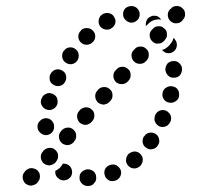

<svg xmlns="http://www.w3.org/2000/svg" viewBox="-20 -588 653 635"><path d="M291 18Q295 14 297 9Q299 4 298 -2Q298 -13 290 -21Q281 -28 270 -28H269Q264 -28 259 -25Q254 -23 250 -19Q246 -15 244 -10Q243 -5 243 1Q243 12 252 20Q260 28 272 27Q278 27 283 25Q288 22 291 18ZM64 19Q68 22 73 24Q79 26 84 26Q89 25 94 23Q99 21 103 17L105 14Q113 5 112 -6Q112 -17 103 -25Q99 -29 94 -30Q89 -32 83 -32Q78 -32 73 -29Q68 -27 64 -23L62 -20Q54 -12 55 0Q56 11 64 19ZM379 -26Q377 -31 373 -35Q369 -39 364 -42Q359 -44 354 -44Q348 -44 343 -42Q332 -38 327 -28Q323 -17 327 -7Q328 -2 332 2Q336 6 341 9Q346 11 351 11Q357 11 362 9H363Q373 5 378 -5Q383 -16 379 -26ZM196 8Q201 7 206 4Q210 1 214 -3Q220 -13 218 -24Q216 -35 207 -42H206Q202 -45 198 -46Q193 -47 188 -47Q186 -42 182 -38L180 -35Q173 -28 165 -24Q164 -24 163 -23Q162 -15 165 -8Q168 -1 175 3V4Q180 7 185 8Q190 9 196 8ZM452 -57Q453 -62 451 -68Q449 -73 446 -77Q438 -86 427 -87Q415 -87 407 -80H406Q402 -76 400 -71Q397 -66 397 -61Q396 -55 398 -50Q400 -45 403 -41Q411 -32 422 -31Q433 -30 442 -38H443Q447 -42 449 -47Q452 -52 452 -57ZM124 -48Q128 -45 133 -43Q139 -41 144 -41Q149 -42 154 -44Q159 -46 163 -50L165 -53Q173 -62 172 -73Q172 -84 163 -92Q155 -100 143 -99Q132 -98 124 -90L122 -87Q114 -79 115 -67Q116 -56 124 -48ZM495 -145Q485 -151 474 -149Q463 -147 457 -137H456Q450 -127 452 -116Q454 -105 464 -99Q473 -92 485 -95Q496 -97 502 -107Q509 -117 506 -128Q504 -139 495 -145ZM184 -115Q193 -108 204 -108Q215 -109 223 -117L225 -120Q233 -129 232 -140Q232 -151 223 -159Q215 -167 203 -166Q192 -165 184 -157L182 -154Q174 -146 175 -134Q176 -123 184 -115ZM131 -141Q143 -141 151 -149Q159 -157 159 -169Q159 -181 151 -189Q144 -197 132 -197Q121 -197 113 -189Q104 -181 104 -170V-169Q104 -158 112 -150Q120 -142 131 -141ZM529 -222Q524 -224 518 -224Q513 -224 508 -222Q503 -220 499 -216Q495 -212 493 -207V-206Q491 -201 491 -196Q490 -190 493 -185Q495 -180 499 -176Q502 -173 507 -170Q512 -168 518 -168Q523 -168 528 -170Q534 -172 537 -176Q541 -180 543 -185L544 -186Q548 -196 544 -207Q539 -217 529 -222ZM244 -182Q253 -175 264 -175Q275 -176 283 -185L285 -187Q293 -196 292 -207Q292 -219 283 -226Q275 -234 263 -233Q252 -232 244 -224L242 -221Q234 -213 235 -201Q236 -190 244 -182ZM136 -225Q147 -222 157 -228Q167 -234 170 -245V-246Q172 -257 167 -267Q161 -276 150 -279Q144 -281 139 -280Q134 -279 129 -276Q124 -273 121 -269Q118 -264 116 -259Q113 -247 119 -238Q125 -228 136 -225ZM304 -249Q308 -246 313 -244Q319 -242 324 -242Q329 -243 334 -245Q339 -248 343 -252L345 -254Q353 -263 352 -274Q352 -286 343 -293Q335 -301 323 -300Q312 -300 304 -291L302 -288Q294 -280 295 -268Q296 -257 304 -249ZM569 -290Q566 -295 562 -298Q557 -301 552 -302Q541 -305 531 -299Q521 -294 518 -283V-282Q515 -271 521 -261Q527 -251 538 -249Q549 -246 559 -252Q569 -257 572 -268V-269Q573 -274 572 -280Q572 -285 569 -290ZM145 -321Q147 -316 151 -312Q155 -308 160 -306Q170 -301 181 -305Q191 -308 196 -319Q199 -324 199 -330Q199 -335 198 -340Q196 -346 192 -350Q188 -354 183 -356Q173 -361 162 -357Q152 -353 147 -343L146 -342Q144 -337 144 -332Q144 -326 145 -321ZM364 -316Q373 -309 384 -310Q395 -310 403 -319L405 -321Q413 -330 412 -341Q412 -353 403 -360Q395 -368 383 -367Q372 -367 365 -358L362 -355Q354 -347 355 -335Q356 -324 364 -316ZM554 -386Q542 -386 534 -378Q527 -369 527 -358V-357Q528 -346 536 -338Q544 -330 556 -331Q567 -331 575 -339Q582 -348 582 -359V-360Q582 -371 573 -379Q565 -387 554 -386ZM197 -381Q207 -374 218 -376Q229 -378 236 -388Q242 -398 240 -409Q238 -420 229 -426Q220 -433 208 -431Q197 -429 191 -419H190Q184 -409 186 -398Q188 -387 197 -381ZM424 -384Q433 -376 444 -377Q455 -377 463 -386L465 -388Q473 -397 472 -408Q472 -420 463 -427Q455 -435 443 -434Q432 -434 425 -425L422 -422Q414 -414 415 -403Q416 -391 424 -384ZM554 -463Q553 -460 552 -457Q549 -448 542 -441L540 -438Q533 -431 525 -426Q521 -424 516 -423Q518 -420 521 -418Q524 -416 527 -414Q532 -412 538 -412Q543 -412 548 -414Q559 -419 563 -429Q567 -440 563 -450V-451Q561 -454 559 -457Q557 -460 554 -463ZM247 -448Q255 -440 266 -440Q278 -440 286 -448Q295 -456 295 -467Q295 -479 287 -487Q279 -495 268 -495Q256 -496 248 -488V-487Q239 -479 239 -468Q239 -456 247 -448ZM484 -451Q488 -447 493 -445Q499 -443 504 -444Q509 -444 514 -446Q519 -449 523 -453L525 -456Q529 -460 531 -465Q533 -470 532 -475Q532 -481 530 -486Q527 -491 523 -494Q519 -498 514 -500Q509 -502 503 -501Q498 -501 493 -499Q488 -496 485 -492L482 -489Q474 -481 475 -470Q476 -458 484 -451ZM307 -525Q306 -520 306 -515Q307 -509 309 -504Q315 -494 326 -491Q337 -488 347 -493V-494Q352 -496 356 -501Q359 -505 361 -510Q362 -515 362 -521Q361 -526 358 -531Q353 -541 342 -544Q331 -547 321 -542Q316 -539 312 -535Q309 -531 307 -525ZM465 -504 468 -507Q474 -514 483 -519Q492 -523 502 -524Q508 -524 513 -523Q512 -525 511 -526Q510 -527 508 -529Q504 -533 499 -535Q494 -536 488 -536Q483 -536 478 -533Q473 -531 469 -527Q465 -522 463 -515Q461 -508 463 -502Q464 -503 465 -504ZM544 -518Q553 -510 564 -511Q575 -511 583 -520L585 -523Q593 -531 592 -542Q592 -554 583 -561Q575 -569 563 -568Q552 -568 545 -559L542 -557Q534 -548 535 -537Q536 -525 544 -518ZM395 -561Q391 -557 389 -552Q387 -547 387 -541Q387 -530 395 -522Q403 -514 414 -513H415Q420 -513 425 -515Q430 -518 434 -521Q438 -525 440 -530Q442 -535 442 -541Q442 -552 434 -560Q426 -568 415 -568H414Q409 -568 404 -566Q399 -564 395 -561Z"/></svg>

Font: FRB American Cursive Guidelines Dotted Ultra
Style: Bold Italic
Weight: 1000
Italic angle: -25°
Version: Version 2.0;Modular Font Editor K font №1